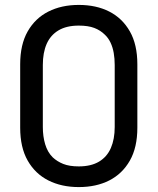

<svg xmlns="http://www.w3.org/2000/svg" viewBox="-20 -740 640 780"><path d="M300 -720Q371 -720 424 -693Q477 -666 507.5 -612.5Q538 -559 538 -479V-221Q538 -141 507.5 -87.5Q477 -34 424 -7Q371 20 300 20Q230 20 176.5 -7Q123 -34 92.5 -87.5Q62 -141 62 -221V-479Q62 -559 92.5 -612.5Q123 -666 176.5 -693Q230 -720 300 -720ZM154 -224Q154 -186 163.5 -154Q173 -122 194 -101Q212 -84 237 -74Q262 -64 300 -64Q350 -64 382.5 -83.5Q415 -103 430.5 -139Q446 -175 446 -224V-476Q446 -502 442 -525Q438 -548 429 -567Q420 -586 406 -599Q388 -617 363 -626.5Q338 -636 300 -636Q250 -636 217.5 -616.5Q185 -597 169.5 -561.5Q154 -526 154 -476Z"/></svg>

Font: Code D OnePiece
Style: Regular
Weight: 400
Version: Version 1.085; ttfautohint (v1.8.4.7-5d5b);Nerd Fonts 3.0.2